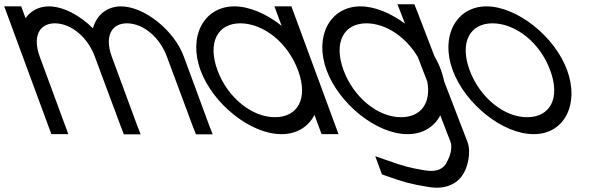

<svg xmlns="http://www.w3.org/2000/svg" viewBox="-175 -613 2835 906"><path d="M263.5 -479.5C280.1 -540.3 327.7 -582.4 395 -583C507 -583 648.4 -468 692.8 -345L812.6 -20L828.7 21H749.7L734 -19L612.8 -345C578.1 -439 500.9 -502 424.5 -503C349 -503 318.5 -439.8 352.1 -346.8L352.8 -345L367.5 -305L472.6 -20L488.7 21H409.7L394 -19L287.6 -305H287.5L272.8 -345C238.1 -439 160.9 -502 84.5 -503C8.5 -503 -21.9 -439 12.8 -345L27.5 -305L132.6 -20L147.4 20H67.4L52.6 -20L-52.5 -305L-67.2 -345L-140.2 -543L-155 -583H-75L-60.2 -543L-54.4 -527.3C-30.5 -561.3 7.3 -582.6 55 -583C123.1 -583 202.1 -540.5 263.5 -479.5Z M771.4 -281C712.4 -441 786.4 -582 930 -583C1002.6 -583 1083.7 -547.1 1153.8 -491.3L1134.8 -543L1120 -583H1200L1214.8 -543L1310 -284.8L1311.4 -281L1407.6 -20L1422.4 20H1342.4L1327.6 -20L1308.9 -70.8C1280.2 -15.1 1225.7 20.5 1152.4 20C1007.4 20 830 -122 771.4 -281ZM851.4 -281C898.9 -152 1015.2 -59 1122.9 -60C1230.6 -60 1279.1 -148.8 1233.1 -276.3L1231.4 -281C1183.4 -411 1069.9 -502 959.5 -503C850.5 -503 803.4 -411 851.4 -281Z M1366 -282C1307.4 -441 1381.4 -582 1525 -583C1593.2 -583 1668.9 -551.3 1736 -501.3L1716.4 -552L1700.3 -593H1780.3L1795.7 -554L1875.6 -346.4C1887.8 -325.5 1898.1 -303.9 1906 -282C1912.7 -263.8 1917.7 -245.8 1921.2 -228.2L2031 57C2049.8 108 2030.6 178 2010.1 209C1991.9 241 1941.5 286 1845.2 269C1764.4 256 1726.4 245 1656.1 220L1627.4 210L1595.7 124L1658.8 146C1726.7 170 1757 179 1830.4 191C1892.1 201 1918.4 180 1932.8 154L1932.4 153C1948.8 127 1961 84 1951 57L1902.6 -68.6C1873.6 -14.1 1819.7 20.5 1747.4 20C1602.4 20 1425 -122 1366 -282ZM1446 -282C1493.9 -152 1610.2 -59 1717.9 -60C1811 -60 1859.9 -126.4 1841.4 -227.5L1796.7 -343.7C1740.2 -439.1 1646.3 -502.2 1554.5 -503C1445.5 -503 1398.4 -411 1446 -282Z M1961 -282C1902.4 -441 1976.4 -582 2120 -583C2265 -583 2443.7 -440 2501 -282C2560 -122 2488.7 21 2342.4 20C2197.4 20 2020 -122 1961 -282ZM2041 -282C2088.9 -152 2205.2 -59 2312.9 -60C2421.9 -60 2470.3 -151 2421 -282C2373.4 -411 2259.9 -502 2149.5 -503C2040.5 -503 1993.4 -411 2041 -282Z"/></svg>

Font: Nordica Plus
Style: NordicaClassicLightOpObl
Weight: 300
Version: Version 1.01